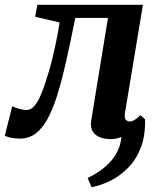

<svg xmlns="http://www.w3.org/2000/svg" viewBox="-51 -571 675 802"><path d="M331.5 211 315 172.5Q350 156 380.8 132Q411.5 108 431.8 75.5Q452 43 456.5 1Q446 5.5 434.5 7.8Q423 10 411.5 10Q368.5 10 346 -10.2Q323.5 -30.5 330.5 -70.5L400 -496H263.5Q243.5 -396 225.2 -314.8Q207 -233.5 187.8 -172.2Q168.5 -111 145.5 -70.5Q124 -32.5 96.5 -12.2Q69 8 30.5 8Q12 8 -6.8 3.8Q-25.5 -0.5 -31 -4L0 -127Q4.5 -125 14.5 -121.2Q24.5 -117.5 37.2 -114.5Q50 -111.5 61 -111.5Q78 -111.5 92.2 -128Q106.5 -144.5 117.5 -169.8Q128.5 -195 137.5 -222.8Q146.5 -250.5 153 -272Q161.5 -301 168 -327.8Q174.5 -354.5 180 -380Q185.5 -405.5 189.8 -429.5Q194 -453.5 198 -477L96 -501L105 -551H546L471 -99.5Q468 -77.5 474.8 -70.5Q481.5 -63.5 491.5 -63.5Q501 -63.5 512.8 -71.2Q524.5 -79 535.5 -90L555 -72.5Q556.5 -4.5 537.2 45.5Q518 95.5 484.5 129.5Q451 163.5 411 183.5Q371 203.5 331.5 211Z"/></svg>

Font: Merriweather 28pt
Style: Bold Italic
Weight: 700
Italic angle: -7.8°
Version: Version 2.101